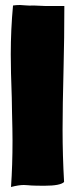

<svg xmlns="http://www.w3.org/2000/svg" viewBox="-20 -732 300 767"><path d="M237 -699Q237 -582 234 -463Q230 -305 230 -214Q230 -109 236 -5Q221 10 158 10Q122 10 105 9L93 8L75 7Q55 7 24 15Q30 -72 30 -170Q30 -209 28 -285L27 -343Q23 -449 23 -515Q23 -614 32 -710Q45 -712 60 -712Q68 -712 82 -710.5Q96 -709 115 -710Q167 -707 198 -708H237Z"/></svg>

Font: Londrina Solid Black
Style: Regular
Weight: 900
Designer: Marcelo Magalhaes
Foundry: Marcelo Magalhães
Version: Version 1.002